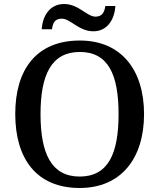

<svg xmlns="http://www.w3.org/2000/svg" viewBox="-20 -927 794 957"><path d="M445 -771C516 -771 551 -831 555 -897H505C501 -870 492 -844 456 -844C414 -844 371 -907 300 -907C228 -907 192 -848 188 -781H239C243 -808 250 -834 288 -834C331 -834 373 -771 445 -771ZM377 10C583 10 698 -137 698 -358C698 -580 583 -725 378 -725C161 -725 56 -580 56 -359C56 -137 161 10 377 10ZM377 -47C236 -47 182 -162 182 -358C182 -554 236 -668 378 -668C520 -668 571 -554 571 -358C571 -162 520 -47 377 -47Z"/></svg>

Font: Noto Serif Medium
Style: Regular
Weight: 500
Designer: Monotype Design Team
Foundry: Monotype Imaging Inc.
Version: Version 2.013